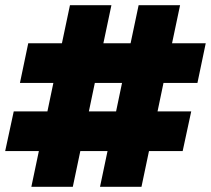

<svg xmlns="http://www.w3.org/2000/svg" viewBox="-43 -721 814 741"><path d="M719 -401H588L565 -291H695L662 -138H532L503 0H343L372 -138H267L238 0H78L107 -138H-23L10 -291H140L163 -401H34L66 -554H196L227 -701H387L356 -554H461L492 -701H652L621 -554H751ZM405 -291 428 -401H323L300 -291Z"/></svg>

Font: Gontserrat Black
Style: Italic
Weight: 900
Italic angle: -11.3°
Designer: Julieta Ulanovsky
Foundry: Julieta Ulanovsky
Version: Version 6.001